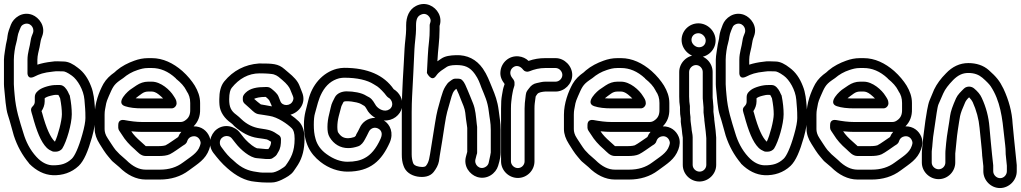

<svg xmlns="http://www.w3.org/2000/svg" viewBox="-21 -847 5162 971"><path d="M154 -460C178 -472 198 -480 247 -485C268 -488 274 -486 300 -486C305 -486 320 -481 343 -464C371 -444 402 -392 406 -343C409 -303 411 -294 411 -250C411 -233 406 -204 395 -166C376 -98 356 -57 342 -44C314 -18 287 -11 247 -11C222 -11 192 -22 163 -54C130 -90 110 -131 97 -175C78 -237 59 -292 53 -367C52 -383 49 -405 49 -421V-545C49 -570 55 -610 61 -629C68 -652 66 -668 77 -693C84 -708 84 -717 99 -724C129 -738 155 -708 146 -681C141 -669 136 -657 134 -642C130 -610 118 -581 118 -545V-482C118 -482 114 -440 154 -460ZM168 -520V-545C168 -566 175 -590 179 -608C182 -620 184 -642 188 -652L192 -663C212 -714 176 -759 142 -772C91 -791 47 -756 34 -722C27 -704 19 -683 17 -665C15 -643 12 -640 9 -622C7 -605 -1 -566 -1 -545V-421C-1 -413 0 -404 1 -393C5 -356 8 -298 19 -265C31 -229 38 -198 49 -161C66 -109 91 -63 126 -21C126 -21 126 -20 127 -19C163 17 203 37 246 39C295 41 341 26 377 -8C404 -34 424 -82 444 -152C455 -192 461 -224 461 -250C461 -272 460 -289 459 -302C456 -341 453 -378 439 -412C424 -451 403 -482 373 -504C349 -523 325 -536 300 -536C271 -536 265 -539 241 -535C213 -532 190 -527 168 -520ZM294 -96C316 -131 342 -220 342 -269C342 -297 339 -328 332 -363C332 -365 330 -367 329 -369L322 -384C315 -397 302 -417 282 -417H265C237 -418 196 -406 178 -393C169 -386 155 -376 155 -356V-334C155 -324 152 -317 144 -309C129 -295 139 -279 143 -263C164 -184 186 -129 215 -100C219 -96 224 -92 229 -89L241 -83C244 -81 248 -80 252 -80H263C275 -80 289 -88 294 -96ZM257 -131 255 -132C235 -152 214 -194 192 -276L189 -285C198 -298 205 -316 205 -334V-350C211 -355 220 -359 236 -363C261 -369 258 -367 274 -367C275 -366 276 -364 277 -362L283 -350C289 -319 292 -292 292 -269C292 -237 272 -161 257 -131Z M611 -310C635 -302 664 -299 699 -299H847C862 -299 872 -313 872 -324V-326C872 -341 864 -351 857 -362C839 -392 792 -434 747 -434H728C707 -434 687 -427 669 -415C655 -405 646 -399 644 -398C628 -389 560 -327 611 -310ZM665 -350C675 -358 680 -362 697 -374C707 -381 717 -384 728 -384H747C755 -384 767 -381 782 -369C791 -362 798 -355 804 -349H699C686 -349 676 -349 665 -350ZM958 -208C981 -231 992 -260 991 -295V-326C991 -359 980 -387 964 -414C949 -438 928 -464 901 -488C855 -528 803 -553 747 -553H728C703 -553 680 -548 658 -540C627 -529 595 -513 569 -491C565 -488 562 -484 558 -481C535 -465 516 -447 502 -423C480 -383 458 -325 458 -267V-194C458 -169 467 -144 483 -119C492 -104 514 -69 527 -55C536 -45 542 -36 549 -30C564 -17 574 -9 582 -2C621 37 667 61 716 61H787C843 61 893 46 934 15C981 -20 1018 -40 1037 -92C1044 -111 1047 -135 1038 -156C1026 -185 998 -209 958 -208ZM896 -180C889 -172 885 -166 880 -154C867 -146 831 -119 816 -112C814 -111 801 -108 781 -108H716L713 -111C706 -118 699 -124 692 -130C670 -149 654 -166 643 -183C662 -181 681 -180 699 -180H891ZM699 -230C669 -230 639 -234 607 -240C600 -241 577 -243 577 -215V-201C577 -196 579 -190 582 -186C587 -179 591 -173 596 -165C611 -140 633 -115 660 -92C675 -79 690 -58 716 -58H781C804 -58 823 -60 838 -67C855 -75 890 -101 905 -111C911 -115 922 -119 926 -134C930 -145 936 -151 945 -155C968 -164 985 -152 991 -136C996 -125 993 -119 990 -109C978 -72 941 -53 904 -25C872 -1 834 11 787 11H716C683 11 651 -4 617 -38C610 -45 599 -53 584 -67C578 -73 572 -79 564 -88C553 -101 533 -134 524 -147C511 -166 508 -182 508 -194V-267C508 -278 509 -286 510 -292C516 -322 514 -326 529 -360C548 -403 553 -418 586 -441C591 -445 597 -448 602 -452C623 -470 647 -484 675 -493C691 -498 706 -503 728 -503H747C789 -503 829 -487 868 -451L869 -449C894 -429 911 -410 921 -390C922 -389 922 -387 923 -386C935 -369 941 -350 941 -326V-295C942 -267 934 -250 914 -237C908 -233 901 -230 891 -230Z M1354 -309C1319 -315 1319 -316 1298 -319C1293 -322 1272 -340 1264 -347C1274 -352 1293 -357 1323 -357C1327 -354 1338 -344 1341 -339L1351 -317C1352 -315 1353 -311 1354 -309ZM1448 -267C1490 -278 1531 -325 1506 -382L1493 -415C1484 -438 1464 -459 1437 -481C1432 -485 1425 -491 1417 -498C1386 -525 1358 -526 1291 -526H1289C1218 -521 1158 -490 1113 -435C1095 -413 1088 -381 1088 -345C1088 -335 1088 -325 1089 -316C1092 -279 1116 -247 1146 -226C1157 -218 1159 -214 1164 -209C1201 -176 1240 -155 1283 -149C1304 -146 1320 -144 1328 -142C1330 -142 1337 -138 1350 -130C1350 -115 1343 -102 1336 -93H1325L1282 -97H1280C1278 -97 1261 -103 1235 -127C1224 -137 1217 -145 1212 -151L1193 -175C1168 -209 1115 -223 1075 -193C1041 -167 1028 -114 1058 -74C1079 -47 1100 -21 1129 4C1172 42 1219 68 1269 72L1288 74C1298 75 1309 76 1324 76H1352C1370 76 1387 70 1404 62C1428 50 1450 38 1463 20C1472 8 1479 -4 1486 -14C1509 -51 1519 -94 1519 -145C1519 -181 1511 -212 1490 -233C1478 -245 1464 -256 1448 -267ZM1279 -47 1322 -43H1324H1344C1354 -43 1360 -49 1366 -53C1377 -60 1380 -67 1386 -78C1398 -97 1400 -116 1400 -143C1400 -151 1396 -159 1390 -163C1353 -189 1343 -190 1291 -198C1260 -203 1228 -217 1199 -245C1191 -252 1185 -259 1175 -266C1147 -286 1138 -306 1138 -345C1138 -376 1144 -395 1151 -403C1188 -449 1235 -476 1292 -476C1332 -476 1355 -473 1363 -471C1383 -465 1394 -453 1406 -443C1430 -423 1442 -406 1446 -396L1460 -362C1464 -352 1464 -347 1460 -337C1448 -309 1407 -309 1397 -335L1387 -360C1381 -375 1362 -390 1351 -399C1340 -408 1330 -407 1322 -407C1279 -407 1244 -401 1221 -378C1215 -372 1207 -363 1207 -353V-342C1207 -334 1212 -326 1217 -322C1220 -319 1231 -310 1245 -297C1260 -283 1271 -271 1290 -269C1310 -267 1311 -265 1341 -261C1383 -255 1433 -220 1455 -198C1463 -190 1469 -175 1469 -145C1469 -80 1450 -46 1423 -9C1418 -2 1377 26 1352 26H1324C1311 26 1300 26 1294 25L1274 22C1236 17 1201 4 1162 -33L1161 -34C1137 -53 1120 -74 1104 -96L1098 -104C1092 -112 1090 -120 1091 -130C1095 -160 1135 -170 1153 -145L1172 -121C1195 -91 1243 -49 1279 -47Z M1877 -251C1838 -251 1810 -228 1798 -200L1789 -182C1786 -176 1780 -168 1778 -160C1777 -159 1776 -158 1771 -154C1759 -150 1748 -148 1740 -148C1718 -148 1703 -155 1688 -179C1688 -179 1685 -188 1685 -205C1685 -221 1687 -239 1692 -259L1700 -289C1703 -299 1704 -306 1706 -311L1716 -331C1717 -332 1719 -335 1732 -335C1749 -335 1765 -333 1782 -329C1804 -324 1807 -319 1822 -311C1829 -305 1834 -293 1840 -284C1850 -270 1863 -259 1877 -251ZM1920 -238C1966 -234 2004 -266 2012 -303C2021 -345 1997 -380 1970 -396C1921 -467 1838 -504 1719 -504C1707 -504 1696 -502 1682 -499C1610 -480 1556 -417 1538 -339C1529 -298 1516 -269 1516 -216C1516 -126 1545 -71 1600 -28C1642 5 1692 21 1736 21C1853 21 1909 -35 1950 -126C1971 -174 1953 -218 1920 -238ZM1948 -294C1924 -278 1894 -295 1881 -312C1871 -327 1864 -343 1849 -353C1844 -357 1838 -358 1831 -363C1808 -378 1767 -385 1732 -385C1709 -385 1683 -376 1672 -354L1661 -332C1657 -324 1654 -315 1651 -301L1644 -271C1638 -248 1635 -226 1635 -205C1635 -185 1637 -168 1646 -153C1667 -118 1700 -98 1740 -98C1756 -98 1772 -101 1790 -107C1806 -112 1818 -129 1825 -143C1832 -157 1837 -164 1844 -180C1850 -194 1868 -207 1889 -198C1907 -190 1916 -173 1904 -146C1881 -94 1853 -63 1824 -48C1801 -35 1772 -29 1736 -29C1703 -29 1667 -41 1630 -68C1601 -89 1583 -115 1575 -144C1568 -167 1566 -191 1566 -216C1566 -242 1568 -261 1572 -274C1584 -314 1588 -343 1608 -380C1629 -418 1657 -441 1694 -451C1705 -453 1712 -454 1719 -454C1786 -454 1836 -442 1869 -421C1875 -417 1880 -414 1887 -410C1898 -403 1924 -376 1932 -364C1935 -360 1939 -356 1942 -354C1963 -344 1973 -310 1948 -294Z M2153 -757C2158 -748 2158 -740 2154 -729C2153 -726 2152 -723 2152 -720V-698C2152 -677 2151 -657 2149 -640C2143 -595 2141 -530 2138 -478C2138 -478 2161 -430 2184 -463C2201 -487 2215 -492 2239 -509C2245 -513 2260 -518 2286 -518C2328 -518 2355 -509 2381 -472C2399 -446 2404 -430 2414 -403C2430 -363 2445 -335 2451 -283C2455 -248 2461 -229 2461 -189V-76C2461 -74 2457 -52 2450 -22C2447 -13 2442 -7 2433 -2C2404 14 2375 -15 2384 -43L2389 -63C2392 -72 2392 -71 2392 -77V-202V-205L2390 -221C2386 -257 2384 -294 2371 -325C2361 -348 2354 -369 2344 -391C2334 -412 2331 -427 2316 -442C2307 -451 2296 -449 2280 -449C2269 -449 2259 -439 2253 -435C2243 -428 2238 -420 2231 -409C2222 -395 2216 -377 2209 -353C2194 -299 2189 -287 2179 -224C2169 -160 2163 -125 2154 -68L2149 -42C2146 -30 2142 -19 2133 -8C2130 -5 2123 0 2099 -4C2077 -8 2071 -15 2068 -23C2064 -35 2061 -49 2061 -66V-279C2061 -310 2062 -336 2063 -357C2068 -439 2071 -519 2075 -599C2076 -625 2083 -672 2083 -698V-719C2083 -752 2092 -765 2106 -772C2127 -783 2144 -773 2153 -757ZM2083 -817C2048 -799 2033 -762 2033 -719V-698C2033 -673 2026 -626 2025 -601C2020 -491 2011 -394 2011 -279V-66C2011 -45 2013 -26 2020 -8C2030 22 2057 40 2090 46C2121 51 2153 47 2172 23C2185 6 2195 -11 2199 -32L2203 -60C2213 -118 2218 -151 2228 -216C2238 -280 2242 -285 2257 -339C2266 -371 2270 -386 2287 -398C2295 -382 2304 -360 2311 -341C2318 -324 2330 -298 2332 -277C2334 -252 2337 -238 2340 -215L2342 -200V-79L2336 -57C2321 -6 2355 36 2392 48C2443 64 2487 29 2498 -8C2508 -39 2511 -62 2511 -76V-189C2511 -229 2505 -253 2501 -289C2495 -336 2483 -367 2468 -403C2453 -439 2443 -468 2421 -500C2388 -547 2342 -570 2285 -568C2256 -567 2230 -564 2210 -550C2203 -545 2197 -541 2191 -537C2194 -600 2202 -639 2202 -698V-716C2209 -736 2208 -760 2197 -780C2179 -815 2132 -842 2083 -817Z M2823 -468C2823 -450 2807 -434 2789 -434H2736C2722 -434 2709 -430 2694 -427C2677 -424 2664 -414 2655 -401C2647 -390 2640 -385 2638 -367L2636 -350C2634 -334 2632 -319 2632 -298V-31C2632 -13 2617 3 2598 3C2579 3 2563 -13 2563 -31V-298C2563 -330 2566 -339 2568 -360L2571 -377C2573 -388 2575 -398 2579 -409C2580 -412 2581 -415 2581 -418V-430C2581 -439 2573 -449 2568 -455C2556 -471 2557 -492 2572 -505C2590 -520 2611 -513 2625 -494C2632 -485 2645 -482 2655 -486C2682 -497 2708 -503 2736 -503H2789C2807 -503 2823 -486 2823 -468ZM2598 53C2644 53 2682 15 2682 -31V-298C2682 -319 2684 -329 2686 -344L2688 -359C2690 -363 2692 -365 2696 -371C2703 -381 2724 -383 2736 -384H2789C2834 -384 2873 -423 2873 -468C2873 -513 2834 -553 2789 -553H2736C2707 -553 2681 -549 2652 -539C2639 -552 2621 -560 2602 -562C2553 -567 2514 -530 2510 -486C2507 -461 2516 -442 2531 -422C2527 -410 2523 -399 2521 -385L2518 -368C2514 -346 2513 -329 2513 -298V-31C2513 15 2552 53 2598 53Z M2984 -310C3008 -302 3037 -299 3072 -299H3220C3235 -299 3245 -313 3245 -324V-326C3245 -341 3237 -351 3230 -362C3212 -392 3165 -434 3120 -434H3101C3080 -434 3060 -427 3042 -415C3028 -405 3019 -399 3017 -398C3001 -389 2933 -327 2984 -310ZM3038 -350C3048 -358 3053 -362 3070 -374C3080 -381 3090 -384 3101 -384H3120C3128 -384 3140 -381 3155 -369C3164 -362 3171 -355 3177 -349H3072C3059 -349 3049 -349 3038 -350ZM3331 -208C3354 -231 3365 -260 3364 -295V-326C3364 -359 3353 -387 3337 -414C3322 -438 3301 -464 3274 -488C3228 -528 3176 -553 3120 -553H3101C3076 -553 3053 -548 3031 -540C3000 -529 2968 -513 2942 -491C2938 -488 2935 -484 2931 -481C2908 -465 2889 -447 2875 -423C2853 -383 2831 -325 2831 -267V-194C2831 -169 2840 -144 2856 -119C2865 -104 2887 -69 2900 -55C2909 -45 2915 -36 2922 -30C2937 -17 2947 -9 2955 -2C2994 37 3040 61 3089 61H3160C3216 61 3266 46 3307 15C3354 -20 3391 -40 3410 -92C3417 -111 3420 -135 3411 -156C3399 -185 3371 -209 3331 -208ZM3269 -180C3262 -172 3258 -166 3253 -154C3240 -146 3204 -119 3189 -112C3187 -111 3174 -108 3154 -108H3089L3086 -111C3079 -118 3072 -124 3065 -130C3043 -149 3027 -166 3016 -183C3035 -181 3054 -180 3072 -180H3264ZM3072 -230C3042 -230 3012 -234 2980 -240C2973 -241 2950 -243 2950 -215V-201C2950 -196 2952 -190 2955 -186C2960 -179 2964 -173 2969 -165C2984 -140 3006 -115 3033 -92C3048 -79 3063 -58 3089 -58H3154C3177 -58 3196 -60 3211 -67C3228 -75 3263 -101 3278 -111C3284 -115 3295 -119 3299 -134C3303 -145 3309 -151 3318 -155C3341 -164 3358 -152 3364 -136C3369 -125 3366 -119 3363 -109C3351 -72 3314 -53 3277 -25C3245 -1 3207 11 3160 11H3089C3056 11 3024 -4 2990 -38C2983 -45 2972 -53 2957 -67C2951 -73 2945 -79 2937 -88C2926 -101 2906 -134 2897 -147C2884 -166 2881 -182 2881 -194V-267C2881 -278 2882 -286 2883 -292C2889 -322 2887 -326 2902 -360C2921 -403 2926 -418 2959 -441C2964 -445 2970 -448 2975 -452C2996 -470 3020 -484 3048 -493C3064 -498 3079 -503 3101 -503H3120C3162 -503 3202 -487 3241 -451L3242 -449C3267 -429 3284 -410 3294 -390C3295 -389 3295 -387 3296 -386C3308 -369 3314 -350 3314 -326V-295C3315 -267 3307 -250 3287 -237C3281 -233 3274 -230 3264 -230Z M3499 -568C3453 -568 3414 -529 3414 -483V-359C3414 -339 3415 -322 3418 -305V-291C3418 -275 3419 -264 3421 -254C3422 -250 3422 -247 3422 -245C3421 -236 3422 -226 3424 -213C3429 -185 3427 -181 3432 -151V-13C3432 33 3470 71 3516 71C3562 71 3601 33 3601 -13V-149V-151L3598 -187L3591 -244V-245V-248L3587 -282V-305V-307L3584 -343C3583 -349 3583 -354 3583 -359V-483C3583 -529 3545 -568 3499 -568ZM3517 21C3498 21 3482 5 3482 -13V-153C3482 -168 3477 -184 3477 -189C3477 -198 3471 -233 3471 -242C3472 -264 3468 -263 3468 -291V-307V-311C3466 -324 3464 -340 3464 -359V-483C3464 -501 3480 -518 3499 -518C3518 -518 3533 -501 3533 -483V-359C3533 -352 3533 -345 3534 -339L3537 -304V-281V-278L3541 -244V-242V-239L3548 -181L3551 -148V-13C3551 5 3536 21 3517 21ZM3511 -679C3530 -679 3548 -661 3548 -642C3548 -622 3534 -608 3514 -608C3495 -608 3476 -626 3476 -645C3476 -665 3491 -679 3511 -679ZM3426 -645C3426 -598 3467 -558 3514 -558C3560 -558 3598 -596 3598 -642C3598 -689 3558 -729 3511 -729C3464 -729 3426 -691 3426 -645Z M3754 -460C3778 -472 3798 -480 3847 -485C3868 -488 3874 -486 3900 -486C3905 -486 3920 -481 3943 -464C3971 -444 4002 -392 4006 -343C4009 -303 4011 -294 4011 -250C4011 -233 4006 -204 3995 -166C3976 -98 3956 -57 3942 -44C3914 -18 3887 -11 3847 -11C3822 -11 3792 -22 3763 -54C3730 -90 3710 -131 3697 -175C3678 -237 3659 -292 3653 -367C3652 -383 3649 -405 3649 -421V-545C3649 -570 3655 -610 3661 -629C3668 -652 3666 -668 3677 -693C3684 -708 3684 -717 3699 -724C3729 -738 3755 -708 3746 -681C3741 -669 3736 -657 3734 -642C3730 -610 3718 -581 3718 -545V-482C3718 -482 3714 -440 3754 -460ZM3768 -520V-545C3768 -566 3775 -590 3779 -608C3782 -620 3784 -642 3788 -652L3792 -663C3812 -714 3776 -759 3742 -772C3691 -791 3647 -756 3634 -722C3627 -704 3619 -683 3617 -665C3615 -643 3612 -640 3609 -622C3607 -605 3599 -566 3599 -545V-421C3599 -413 3600 -404 3601 -393C3605 -356 3608 -298 3619 -265C3631 -229 3638 -198 3649 -161C3666 -109 3691 -63 3726 -21C3726 -21 3726 -20 3727 -19C3763 17 3803 37 3846 39C3895 41 3941 26 3977 -8C4004 -34 4024 -82 4044 -152C4055 -192 4061 -224 4061 -250C4061 -272 4060 -289 4059 -302C4056 -341 4053 -378 4039 -412C4024 -451 4003 -482 3973 -504C3949 -523 3925 -536 3900 -536C3871 -536 3865 -539 3841 -535C3813 -532 3790 -527 3768 -520ZM3894 -96C3916 -131 3942 -220 3942 -269C3942 -297 3939 -328 3932 -363C3932 -365 3930 -367 3929 -369L3922 -384C3915 -397 3902 -417 3882 -417H3865C3837 -418 3796 -406 3778 -393C3769 -386 3755 -376 3755 -356V-334C3755 -324 3752 -317 3744 -309C3729 -295 3739 -279 3743 -263C3764 -184 3786 -129 3815 -100C3819 -96 3824 -92 3829 -89L3841 -83C3844 -81 3848 -80 3852 -80H3863C3875 -80 3889 -88 3894 -96ZM3857 -131 3855 -132C3835 -152 3814 -194 3792 -276L3789 -285C3798 -298 3805 -316 3805 -334V-350C3811 -355 3820 -359 3836 -363C3861 -369 3858 -367 3874 -367C3875 -366 3876 -364 3877 -362L3883 -350C3889 -319 3892 -292 3892 -269C3892 -237 3872 -161 3857 -131Z M4211 -310C4235 -302 4264 -299 4299 -299H4447C4462 -299 4472 -313 4472 -324V-326C4472 -341 4464 -351 4457 -362C4439 -392 4392 -434 4347 -434H4328C4307 -434 4287 -427 4269 -415C4255 -405 4246 -399 4244 -398C4228 -389 4160 -327 4211 -310ZM4265 -350C4275 -358 4280 -362 4297 -374C4307 -381 4317 -384 4328 -384H4347C4355 -384 4367 -381 4382 -369C4391 -362 4398 -355 4404 -349H4299C4286 -349 4276 -349 4265 -350ZM4558 -208C4581 -231 4592 -260 4591 -295V-326C4591 -359 4580 -387 4564 -414C4549 -438 4528 -464 4501 -488C4455 -528 4403 -553 4347 -553H4328C4303 -553 4280 -548 4258 -540C4227 -529 4195 -513 4169 -491C4165 -488 4162 -484 4158 -481C4135 -465 4116 -447 4102 -423C4080 -383 4058 -325 4058 -267V-194C4058 -169 4067 -144 4083 -119C4092 -104 4114 -69 4127 -55C4136 -45 4142 -36 4149 -30C4164 -17 4174 -9 4182 -2C4221 37 4267 61 4316 61H4387C4443 61 4493 46 4534 15C4581 -20 4618 -40 4637 -92C4644 -111 4647 -135 4638 -156C4626 -185 4598 -209 4558 -208ZM4496 -180C4489 -172 4485 -166 4480 -154C4467 -146 4431 -119 4416 -112C4414 -111 4401 -108 4381 -108H4316L4313 -111C4306 -118 4299 -124 4292 -130C4270 -149 4254 -166 4243 -183C4262 -181 4281 -180 4299 -180H4491ZM4299 -230C4269 -230 4239 -234 4207 -240C4200 -241 4177 -243 4177 -215V-201C4177 -196 4179 -190 4182 -186C4187 -179 4191 -173 4196 -165C4211 -140 4233 -115 4260 -92C4275 -79 4290 -58 4316 -58H4381C4404 -58 4423 -60 4438 -67C4455 -75 4490 -101 4505 -111C4511 -115 4522 -119 4526 -134C4530 -145 4536 -151 4545 -155C4568 -164 4585 -152 4591 -136C4596 -125 4593 -119 4590 -109C4578 -72 4541 -53 4504 -25C4472 -1 4434 11 4387 11H4316C4283 11 4251 -4 4217 -38C4210 -45 4199 -53 4184 -67C4178 -73 4172 -79 4164 -88C4153 -101 4133 -134 4124 -147C4111 -166 4108 -182 4108 -194V-267C4108 -278 4109 -286 4110 -292C4116 -322 4114 -326 4129 -360C4148 -403 4153 -418 4186 -441C4191 -445 4197 -448 4202 -452C4223 -470 4247 -484 4275 -493C4291 -498 4306 -503 4328 -503H4347C4389 -503 4429 -487 4468 -451L4469 -449C4494 -429 4511 -410 4521 -390C4522 -389 4522 -387 4523 -386C4535 -369 4541 -350 4541 -326V-295C4542 -267 4534 -250 4514 -237C4508 -233 4501 -230 4491 -230Z M4726 9C4707 9 4691 -7 4691 -25V-71C4691 -78 4691 -85 4692 -91C4695 -111 4695 -132 4698 -154L4709 -229C4712 -247 4719 -305 4725 -319L4749 -374C4759 -397 4776 -418 4799 -442C4824 -467 4847 -478 4876 -478C4907 -478 4929 -469 4947 -454C4969 -435 4983 -420 4989 -411C5038 -337 5048 -252 5058 -153C5061 -118 5065 -108 5065 -70V-68L5071 -9V19C5071 37 5056 54 5037 54C5018 54 5002 37 5002 19V-8V-11L4996 -66C4994 -87 4985 -176 4983 -204C4979 -255 4966 -305 4944 -352C4936 -370 4923 -385 4905 -400C4898 -406 4888 -409 4880 -409C4873 -409 4862 -407 4854 -399C4838 -383 4822 -368 4814 -350C4797 -312 4787 -284 4784 -262C4780 -228 4767 -161 4764 -124C4762 -94 4760 -90 4760 -71V-25C4760 -7 4745 9 4726 9ZM5036 104C5082 104 5121 65 5121 19V-10V-12L5115 -71C5110 -122 5104 -174 5100 -222C5097 -281 5081 -340 5054 -398C5034 -439 5018 -458 4980 -492C4952 -517 4916 -528 4876 -528C4833 -528 4795 -510 4763 -476C4737 -450 4717 -423 4703 -394L4680 -339C4671 -318 4663 -263 4659 -237L4649 -160C4647 -146 4646 -134 4645 -123C4644 -103 4641 -91 4641 -71V-25C4641 21 4680 59 4726 59C4772 59 4810 21 4810 -25V-71C4810 -71 4810 -75 4811 -80C4815 -112 4817 -151 4823 -189C4835 -260 4829 -260 4860 -329C4863 -336 4869 -345 4880 -355C4889 -346 4895 -337 4898 -331C4917 -289 4929 -245 4933 -200C4935 -176 4946 -79 4946 -65V-62L4952 -7V19C4952 65 4990 104 5036 104Z"/></svg>

Font: AppleStorm
Style: XbdOut
Weight: 800
Foundry: Cannot Into Space Fonts
Version: Version 1.01